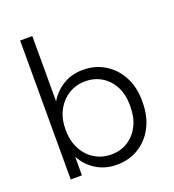

<svg xmlns="http://www.w3.org/2000/svg" viewBox="-134 -834 858 948"><g transform="rotate(-20 294.5 -360.0)"><path d="M319 10Q253 10 202.5 -25Q152 -60 127 -121L138 -134V0H79V-730H143V-348L131 -363Q156 -420 205.5 -454Q255 -488 319 -488Q384 -488 434.5 -457Q485 -426 514 -371.5Q543 -317 543 -246V-237Q543 -164 514.5 -108.5Q486 -53 435.5 -21.5Q385 10 319 10ZM311 -47Q360 -47 398 -71Q436 -95 457.5 -137.5Q479 -180 479 -237V-246Q479 -301 457.5 -342.5Q436 -384 398 -407.5Q360 -431 311 -431Q262 -431 223 -406.5Q184 -382 161.5 -339Q139 -296 139 -239Q139 -182 161.5 -138.5Q184 -95 223 -71Q262 -47 311 -47Z"/></g></svg>

Font: SUSE Light
Style: Regular
Weight: 300
Designer: Rene Bieder
Foundry: SUSE
Version: Version 1.000